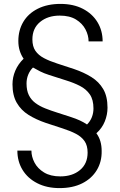

<svg xmlns="http://www.w3.org/2000/svg" viewBox="-20 -732 616 984"><path d="M285 232Q220 232 171 207Q122 182 95.5 138.5Q69 95 69 40H141Q141 71 157 101.5Q173 132 206 152Q239 172 289 172Q351 172 390 139.5Q429 107 429 50Q429 14 413.5 -8.5Q398 -31 369.5 -46Q341 -61 302 -73.5Q263 -86 215 -102Q165 -119 126.5 -143Q88 -167 66 -205Q44 -243 44 -300Q44 -336 58.5 -370Q73 -404 101 -431Q88 -450 81 -472.5Q74 -495 74 -522Q74 -577 99.5 -620Q125 -663 174 -687.5Q223 -712 290 -712Q356 -712 404.5 -687Q453 -662 479.5 -618.5Q506 -575 506 -520H434Q434 -551 418 -581.5Q402 -612 369.5 -632Q337 -652 286 -652Q225 -652 185.5 -619.5Q146 -587 146 -530Q146 -494 161.5 -471.5Q177 -449 205.5 -434Q234 -419 273 -406.5Q312 -394 360 -378Q410 -361 448.5 -337Q487 -313 509 -275.5Q531 -238 531 -180Q531 -144 517 -109.5Q503 -75 474 -49Q488 -30 494.5 -7.5Q501 15 501 42Q502 97 476 140Q450 183 401.5 207.5Q353 232 285 232ZM426 -94Q443 -111 451 -132Q459 -153 459 -176Q459 -221 440.5 -248Q422 -275 390 -291.5Q358 -308 317 -320.5Q276 -333 231 -348Q206 -356 186 -366Q166 -376 149 -386Q133 -370 124.5 -349Q116 -328 116 -304Q116 -268 128 -244Q140 -220 161.5 -204Q183 -188 212 -176.5Q241 -165 274.5 -154.5Q308 -144 344 -132Q369 -124 389.5 -114.5Q410 -105 426 -94Z"/></svg>

Font: DM Sans 24pt Light
Style: Regular
Weight: 300
Designer: Colophon Foundry, Jonny Pinhorn
Foundry: Colophon Foundry
Version: Version 4.004;gftools[0.9.30]